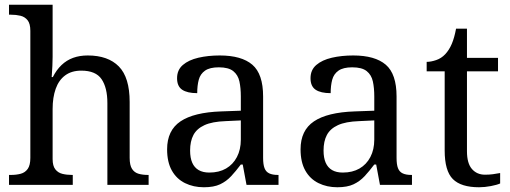

<svg xmlns="http://www.w3.org/2000/svg" viewBox="-20 -780 2153 810"><path d="M18 0V-42H26Q49 -42 67.5 -47Q86 -52 97 -67.5Q108 -83 108 -114V-650Q108 -680 96.5 -694.5Q85 -709 66.5 -713.5Q48 -718 26 -718H18V-760H202V-540Q202 -522 201 -502.5Q200 -483 199 -469Q198 -455 198 -455H203Q218 -485 239.5 -505.5Q261 -526 288.5 -536Q316 -546 350 -546Q436 -546 481.5 -499.5Q527 -453 527 -350V-114Q527 -83 537 -67.5Q547 -52 564.5 -47Q582 -42 604 -42H607V0H433V-345Q433 -410 408.5 -446Q384 -482 323 -482Q282 -482 255 -462Q228 -442 215 -405.5Q202 -369 202 -320V-109Q202 -80 213.5 -65.5Q225 -51 243.5 -46.5Q262 -42 284 -42H287V0Z M840 10Q796 10 760.5 -7.5Q725 -25 705 -60.5Q685 -96 685 -150Q685 -230 741.5 -268Q798 -306 913 -310L996 -313V-373Q996 -409 990 -436.5Q984 -464 964 -480Q944 -496 903 -496Q865 -496 845 -482Q825 -468 818.5 -443.5Q812 -419 812 -387Q770 -387 748.5 -401.5Q727 -416 727 -450Q727 -485 751.5 -506Q776 -527 817 -536.5Q858 -546 907 -546Q999 -546 1044.5 -507Q1090 -468 1090 -373V-114Q1090 -86 1096 -70.5Q1102 -55 1116 -48.5Q1130 -42 1152 -42H1155V0H1020L1004 -86H996Q975 -58 955 -36.5Q935 -15 908.5 -2.5Q882 10 840 10ZM863 -52Q904 -52 933.5 -69Q963 -86 979.5 -117.5Q996 -149 996 -191V-272L932 -269Q875 -267 842.5 -252Q810 -237 796 -210.5Q782 -184 782 -145Q782 -114 791 -93.5Q800 -73 818 -62.5Q836 -52 863 -52Z M1403 10Q1359 10 1323.5 -7.5Q1288 -25 1268 -60.5Q1248 -96 1248 -150Q1248 -230 1304.5 -268Q1361 -306 1476 -310L1559 -313V-373Q1559 -409 1553 -436.5Q1547 -464 1527 -480Q1507 -496 1466 -496Q1428 -496 1408 -482Q1388 -468 1381.5 -443.5Q1375 -419 1375 -387Q1333 -387 1311.5 -401.5Q1290 -416 1290 -450Q1290 -485 1314.5 -506Q1339 -527 1380 -536.5Q1421 -546 1470 -546Q1562 -546 1607.5 -507Q1653 -468 1653 -373V-114Q1653 -86 1659 -70.5Q1665 -55 1679 -48.5Q1693 -42 1715 -42H1718V0H1583L1567 -86H1559Q1538 -58 1518 -36.5Q1498 -15 1471.5 -2.5Q1445 10 1403 10ZM1426 -52Q1467 -52 1496.5 -69Q1526 -86 1542.5 -117.5Q1559 -149 1559 -191V-272L1495 -269Q1438 -267 1405.5 -252Q1373 -237 1359 -210.5Q1345 -184 1345 -145Q1345 -114 1354 -93.5Q1363 -73 1381 -62.5Q1399 -52 1426 -52Z M2001 10Q1925 10 1890.5 -24.5Q1856 -59 1856 -145V-479H1780V-519Q1798 -519 1820 -526.5Q1842 -534 1858 -551Q1875 -569 1886 -595Q1897 -621 1904 -659H1950V-536H2081V-479H1950V-142Q1950 -91 1971 -67Q1992 -43 2026 -43Q2044 -43 2059 -45Q2074 -47 2090 -50V-6Q2077 0 2051 5Q2025 10 2001 10Z"/></svg>

Font: Noto Serif Gujarati
Style: Regular
Weight: 400
Designer: Universal Thirst, Indian Type Foundry and the Monotype Design Team
Foundry: Monotype Imaging Inc.
Version: Version 2.102